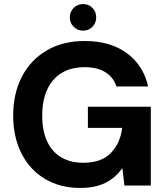

<svg xmlns="http://www.w3.org/2000/svg" viewBox="-20 -914 819 946"><path d="M375 12Q276 12 201.5 -32.5Q127 -77 86 -157.5Q45 -238 45 -345Q45 -453 87.5 -535.5Q130 -618 209.5 -665Q289 -712 398 -712Q523 -712 604.5 -652.5Q686 -593 710 -488H554Q539 -533 499.5 -558Q460 -583 397 -583Q330 -583 283 -554Q236 -525 212 -471.5Q188 -418 188 -344Q188 -270 212 -218Q236 -166 281.5 -139Q327 -112 390 -112Q480 -112 526.5 -160.5Q573 -209 582 -284H413V-388H723V0H593L583 -86Q561 -55 532 -33Q503 -11 464.5 0.5Q426 12 375 12ZM389 -763Q362 -763 343 -782Q324 -801 324 -828Q324 -856 343 -875Q362 -894 389 -894Q417 -894 435.5 -875Q454 -856 454 -828Q454 -801 435.5 -782Q417 -763 389 -763Z"/></svg>

Font: DM Sans 17pt ExtraBold
Style: Regular
Weight: 800
Version: Version 4.004;gftools[0.9.30]